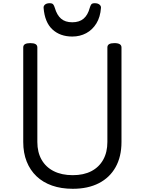

<svg xmlns="http://www.w3.org/2000/svg" viewBox="-20 -1159 903 1198"><path d="M434 19Q362 19 305 -1Q248 -21 208 -59Q168 -97 146.5 -151Q125 -205 125 -273V-863Q125 -877 136 -883.5Q147 -890 169 -890Q191 -890 202 -883.5Q213 -877 213 -863V-273Q213 -209 239.5 -162.5Q266 -116 315.5 -91Q365 -66 434 -66Q502 -66 550 -91Q598 -116 624 -162.5Q650 -209 650 -273V-863Q650 -877 661 -883.5Q672 -890 694 -890Q738 -890 738 -863V-273Q738 -182 701.5 -116.5Q665 -51 597 -16Q529 19 434 19ZM431 -931Q355 -931 307 -975.5Q259 -1020 252 -1110Q251 -1122 261 -1130.5Q271 -1139 290 -1139Q306 -1139 312 -1131.5Q318 -1124 322 -1110Q335 -1065 361 -1042.5Q387 -1020 431 -1020Q475 -1020 501.5 -1042.5Q528 -1065 540 -1110Q544 -1124 549.5 -1131.5Q555 -1139 571 -1139Q590 -1139 600.5 -1130.5Q611 -1122 610 -1110Q606 -1053 581.5 -1013Q557 -973 518 -952Q479 -931 431 -931Z"/></svg>

Font: Playwrite IT Moderna
Style: Regular
Weight: 400
Designer: Veronika Burian, José Scaglione
Foundry: TypeTogether
Version: Version 1.002